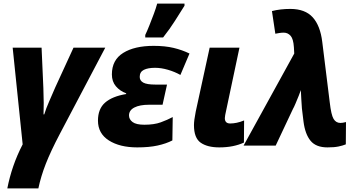

<svg xmlns="http://www.w3.org/2000/svg" viewBox="-20 -816 1997 1076"><path d="M21 240Q33 178 54 116.5Q75 55 107 -7L51 -549H213L223 -323Q225 -273 225 -239.5Q225 -206 224 -175H228Q238 -208 255.5 -247.5Q273 -287 290 -327L392 -549H570L315 -65Q264 32 236.5 102.5Q209 173 195 240Z M749 10Q651 10 590 -29Q529 -68 529 -140Q529 -206 569 -241Q609 -276 687 -289V-293Q652 -306 629.5 -332.5Q607 -359 607 -399Q607 -480 670.5 -519.5Q734 -559 841 -559Q905 -559 953 -547.5Q1001 -536 1042 -516L991 -396Q959 -414 921 -425Q883 -436 849 -436Q809 -436 786 -424.5Q763 -413 763 -385Q763 -364 783 -353Q803 -342 851 -342H916L891 -229H815Q763 -229 733 -213.5Q703 -198 703 -169Q703 -147 723 -132Q743 -117 789 -117Q844 -117 881 -130.5Q918 -144 948 -160L946 -29Q911 -11 863.5 -0.5Q816 10 749 10ZM794 -606V-620Q805 -643 817.5 -674.5Q830 -706 842 -738Q854 -770 861 -796H1014V-784Q988 -743 960 -698.5Q932 -654 894 -606Z M1209 10Q1142 10 1104.5 -16.5Q1067 -43 1067 -115Q1067 -128 1069.5 -147Q1072 -166 1077 -191L1155 -549H1322L1247 -195Q1244 -181 1242 -171Q1240 -161 1240 -154Q1240 -124 1270 -124Q1287 -124 1306.5 -128Q1326 -132 1348 -141L1347 -17Q1319 -4 1284.5 3Q1250 10 1209 10Z M1815 10Q1751 10 1720.5 -27Q1690 -64 1681 -134L1672 -208Q1670 -230 1668.5 -261Q1667 -292 1666 -311Q1663 -301 1654 -279Q1645 -257 1636 -235.5Q1627 -214 1622 -206L1525 0H1345L1629 -516L1627 -552Q1624 -598 1608.5 -615.5Q1593 -633 1570 -633Q1558 -633 1545.5 -631Q1533 -629 1523 -627L1504 -754Q1551 -766 1607 -766Q1690 -766 1732.5 -719Q1775 -672 1786 -581L1828 -242Q1836 -172 1849.5 -149.5Q1863 -127 1888 -127Q1900 -127 1919 -132L1918 -7Q1901 0 1877 5Q1853 10 1815 10Z"/></svg>

Font: Noto Sans Disp ExtBd
Style: Italic
Weight: 800
Italic angle: -12°
Designer: Monotype Design Team
Foundry: Monotype Imaging Inc.
Version: Version 2.000;GOOG;noto-source:20170915:90ef993387c0